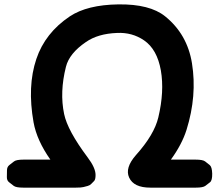

<svg xmlns="http://www.w3.org/2000/svg" viewBox="-20 -817 1000 880"><path d="M328.1 43Q353 43 362.8 40.3Q372.6 37.6 382.1 35.2Q391.6 32.7 398.2 25.9Q404.8 19 411.4 12.5Q418 5.9 418 -15.1Q418 -47.9 381.3 -96.2Q289.6 -218.8 273.9 -294.4Q252.9 -394.5 282.2 -510.7Q297.4 -572.3 374 -624.5Q428.7 -662.6 516.1 -666Q585.9 -669.4 640.6 -631.8Q700.2 -590.8 717.3 -494.1Q733.9 -397.5 705.6 -278.8Q687 -199.7 602.5 -105.5Q551.8 -47.4 571.8 -3.4Q592.8 43 668.9 43H877.9Q910.6 43 921.4 34.7Q932.1 26.4 942.6 18.3Q953.1 10.3 952.6 -21Q951.7 -52.2 941.2 -60.5Q930.7 -68.8 920.2 -77.1Q909.7 -85.4 876.5 -85.4H763.2Q814 -155.3 835 -222.2Q883.8 -378.4 859.9 -526.9Q838.4 -660.2 736.8 -742.2Q666.5 -798.8 522.5 -796.9Q379.9 -794.9 300.3 -742.2Q186.5 -666 146.5 -546.4Q104.5 -421.4 133.8 -256.3Q148.9 -173.3 210.9 -85.4H87.9Q54.7 -85.4 44.2 -77.1Q33.7 -68.8 22.9 -60.5Q12.2 -52.2 12 -36.6Q11.7 -21 11.5 -5.4Q11.2 10.3 21.7 18.3Q32.2 26.4 42.7 34.7Q53.2 43 86.4 43Z"/></svg>

Font: Comic Relief
Style: Bold
Weight: 700
Designer: Jeff Davis
Foundry: Loudifier
Version: Version 1.200; ttfautohint (v1.8.4.7-5d5b)